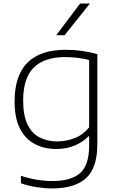

<svg xmlns="http://www.w3.org/2000/svg" viewBox="-20 -828 662 1078"><path d="M272.5 230Q233.5 230 185.8 222.8Q138 215.5 97.5 201V159Q145.5 174.5 188.8 181.5Q232 188.5 272.5 188.5Q379.5 188.5 430 143.8Q480.5 99 480.5 -12.5V-63H477Q445 -30 398.8 -10.8Q352.5 8.5 295 8.5Q229.5 8.5 176.8 -18.5Q124 -45.5 93 -104.2Q62 -163 62 -259Q62 -548.5 350 -548.5Q440 -548.5 526.5 -524V-18Q526.5 115 462.8 172.5Q399 230 272.5 230ZM302 -34Q351 -34 398.2 -52.2Q445.5 -70.5 480.5 -113V-491Q454 -498 419.8 -502.8Q385.5 -507.5 345 -507.5Q228.5 -507.5 169.2 -448.2Q110 -389 110 -264Q110 -178.5 135 -128Q160 -77.5 203.5 -55.8Q247 -34 302 -34ZM296 -630.5 429.5 -808H484.5L343 -630.5Z"/></svg>

Font: Encode Sans Exp XLt
Style: Regular
Weight: 200
Width: 7
Designer: Multiple Designers
Foundry: Impallari Type
Version: Version 3.002; ttfautohint (v1.8.3) -l 8 -r 50 -G 200 -x 14 